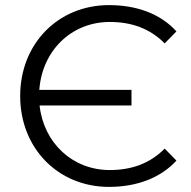

<svg xmlns="http://www.w3.org/2000/svg" viewBox="-20 -726 747 752"><path d="M410 -60C264 -60 151 -166 135 -313H495V-374H134C145 -528 260 -640 410 -640C494 -640 567 -615 625 -556L671 -603C609 -672 515 -706 407 -706C208 -706 59 -555 59 -350C59 -145 208 6 407 6C515 6 609 -29 671 -97L625 -144C567 -85 494 -60 410 -60Z"/></svg>

Font: Talent
Style: Regular
Weight: 400
Designer: Mike Powis
Version: Version 1.001;hotconv 1.0.109;makeotfexe 2.5.65596